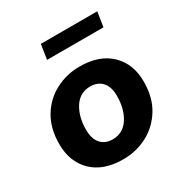

<svg xmlns="http://www.w3.org/2000/svg" viewBox="-165 -823 918 961"><g transform="rotate(-30 294.5 -342.5)"><path d="M274 11Q160 11 96.5 -50.5Q33 -112 33 -215Q33 -306 72 -370Q111 -434 175.5 -467.5Q240 -501 314 -501Q428 -501 492 -439.5Q556 -378 556 -276Q556 -184 516.5 -120Q477 -56 413 -22.5Q349 11 274 11ZM278 -102Q337 -102 370.5 -153Q404 -204 404 -281Q404 -333 379 -360.5Q354 -388 311 -388Q251 -388 218 -337Q185 -286 185 -210Q185 -158 209.5 -130Q234 -102 278 -102ZM191 -611 204 -696H530L517 -611Z"/></g></svg>

Font: Nunito Sans ExtraBold
Style: Italic
Weight: 800
Italic angle: -9°
Designer: Vernon Adams
Foundry: Vernon Adams
Version: Version 3.006; ttfautohint (v1.8.3)